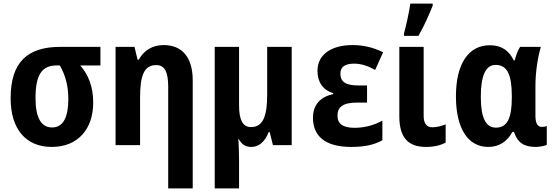

<svg xmlns="http://www.w3.org/2000/svg" viewBox="-20 -805 3070 1065"><path d="M497 -236C497 -324 470 -391 425 -442H537V-545H314C130 -545 39 -458 39 -260C39 -87 125 10 267 10C413 10 497 -90 497 -236ZM177 -261C177 -391 213 -442 294 -442H312C343 -387 359 -329 359 -255C359 -156 331 -98 269 -98C206 -98 177 -156 177 -261Z M888 -555C829 -555 779 -528 750 -474H743L726 -545H621V0H757V-263C757 -387 779 -444 847 -444C894 -444 913 -404 913 -325V240H1049V-359C1049 -492 986 -555 888 -555Z M1598 -545H1462V-281C1462 -169 1443 -100 1372 -100C1326 -100 1306 -141 1306 -221V-545H1171V240H1306V78C1306 40 1304 -7 1302 -34H1304C1320 -5 1341 10 1374 10C1416 10 1450 -19 1470 -72H1476L1494 0H1598Z M2016 -331H1969C1900 -331 1868 -349 1868 -397C1868 -433 1893 -452 1944 -452C1986 -452 2023 -438 2061 -417L2105 -515C2051 -542 1996 -555 1935 -555C1823 -555 1741 -506 1741 -412C1741 -349 1772 -305 1828 -288V-283C1758 -268 1716 -225 1716 -151C1716 -55 1778 10 1928 10C2003 10 2056 -2 2101 -27V-136C2061 -113 2005 -96 1947 -96C1880 -96 1852 -120 1852 -163C1852 -210 1880 -236 1960 -236H2016Z M2221 -606H2301C2333 -661 2360 -724 2380 -773V-785H2256C2251 -746 2232 -658 2221 -620ZM2330 -545H2195V-160C2195 -33 2252 10 2343 10C2387 10 2424 1 2452 -14V-115C2428 -106 2404 -99 2378 -99C2348 -99 2330 -119 2330 -161Z M2688 10C2752 10 2795 -23 2822 -73H2831C2852 -12 2887 10 2953 10C2970 10 3005 4 3013 -2V-106C3007 -103 2995 -101 2986 -101C2964 -101 2950 -118 2950 -162V-331C2950 -411 2965 -495 2980 -545H2865C2852 -526 2842 -497 2835 -470H2830C2802 -526 2761 -554 2697 -554C2581 -554 2509 -455 2509 -270C2509 -89 2578 10 2688 10ZM2731 -97C2673 -97 2647 -154 2647 -269C2647 -383 2673 -445 2729 -445C2795 -445 2819 -388 2819 -271V-264C2819 -150 2794 -97 2731 -97Z"/></svg>

Font: Noto Sans Display SemiCondensed
Style: Bold
Weight: 700
Width: 4
Designer: Monotype Design Team
Foundry: Monotype Imaging Inc.
Version: Version 1.900